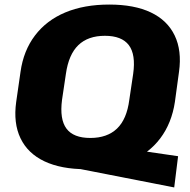

<svg xmlns="http://www.w3.org/2000/svg" viewBox="-20 -731 835 842"><path d="M279 0 342 -107 761 -46 744 91ZM357 11Q248 11 175 -23.5Q102 -58 70 -124.5Q38 -191 51 -284L70 -416Q83 -509 133.5 -575.5Q184 -642 266.5 -676.5Q349 -711 459 -711Q569 -711 641.5 -676.5Q714 -642 746 -575.5Q778 -509 765 -416L747 -284Q733 -191 683 -124.5Q633 -58 550 -23.5Q467 11 357 11ZM376 -126Q450 -126 493 -167Q536 -208 547 -293L564 -407Q576 -492 545 -533Q514 -574 440 -574Q366 -574 323.5 -533Q281 -492 269 -407L252 -293Q241 -208 271.5 -167Q302 -126 376 -126Z"/></svg>

Font: Pathway Extreme 28pt ExtraBold
Style: Italic
Weight: 800
Italic angle: -8°
Designer: Eduardo Rodriguez Tunni
Foundry: Eduardo Rodriguez Tunni
Version: Version 1.001;gftools[0.9.26]